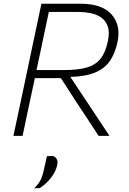

<svg xmlns="http://www.w3.org/2000/svg" viewBox="-20 -733 698 1036"><path d="M52.5 0Q65 -59.5 77 -115.5Q89 -171.5 103 -237.5L152.5 -472.5Q167 -540 178.8 -596.8Q190.5 -653.5 203.5 -713H413.5Q531 -713 582.2 -654.8Q633.5 -596.5 614 -506Q602 -449.5 575.8 -408.2Q549.5 -367 498.2 -343.8Q447 -320.5 359.5 -318L436.5 -202.5Q458 -170 482.2 -133.5Q506.5 -97 529.5 -62.2Q552.5 -27.5 570.5 0H512Q481.5 -47 452.5 -90.8Q423.5 -134.5 395.5 -177L308.5 -311.5H168L152 -236Q138 -171.5 126.2 -115.8Q114.5 -60 102 0ZM406 -668.5H243.5Q233 -619.5 223 -572Q213 -524.5 201.5 -470L177 -355H326.5Q400.5 -355 447.8 -368.5Q495 -382 522.2 -415.8Q549.5 -449.5 562 -510.5Q572.5 -560 561.2 -591.2Q550 -622.5 525 -639.2Q500 -656 468.2 -662.2Q436.5 -668.5 406 -668.5ZM164.5 283Q192 256 202.5 230.8Q213 205.5 221 164Q224.5 151 227.2 137.2Q230 123.5 233 110L260.5 108.5Q277.5 109.5 285.2 123.8Q293 138 289 157Q282 191 255.8 225.5Q229.5 260 194 282Z"/></svg>

Font: Commissioner ExtraLight
Style: Italic
Weight: 200
Italic angle: -12°
Designer: Kostas Bartsokas
Foundry: Kostas Bartsokas
Version: Version 1.000; ttfautohint (v1.8.3)